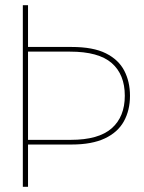

<svg xmlns="http://www.w3.org/2000/svg" viewBox="-20 -720 554 740"><path d="M68 0V-700H88V-539H256Q339 -539 388 -514.5Q437 -490 459 -447.5Q481 -405 481 -351Q481 -295 457.5 -252.5Q434 -210 384 -186.5Q334 -163 256 -163H88V0ZM88 -181H253Q360 -181 410.5 -225.5Q461 -270 461 -351Q461 -433 410.5 -477Q360 -521 250 -521H88Z"/></svg>

Font: DM Sans 28pt Thin
Style: Regular
Weight: 250
Version: Version 4.004;gftools[0.9.30]